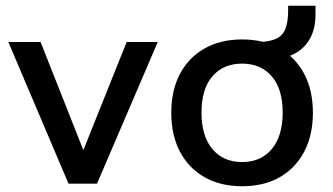

<svg xmlns="http://www.w3.org/2000/svg" viewBox="-20 -638 1156 667"><path d="M218 0 9 -492H121L278 -95H261L420 -492H528L317 0Z M821 9Q746 9 690.5 -22.5Q635 -54 605 -111.5Q575 -169 575 -246Q575 -324 605 -381Q635 -438 690.5 -469.5Q746 -501 821 -501Q897 -501 952 -469.5Q1007 -438 1037 -381Q1067 -324 1067 -246Q1067 -169 1037 -111.5Q1007 -54 952 -22.5Q897 9 821 9ZM821 -75Q886 -75 924 -120Q962 -165 962 -247Q962 -329 924 -373Q886 -417 821 -417Q756 -417 718 -373Q680 -329 680 -247Q680 -165 718 -120Q756 -75 821 -75ZM938 -433 879 -471V-492Q917 -493 939.5 -503.5Q962 -514 971.5 -538Q981 -562 981 -601V-618H1076V-586Q1076 -542 1059.5 -509Q1043 -476 1012 -456.5Q981 -437 938 -433Z"/></svg>

Font: NunitoSans_10ptSemiBold
Style: Regular
Weight: 600
Designer: Vernon Adams
Foundry: Vernon Adams
Version: Version 3.101;gftools[0.9.27]